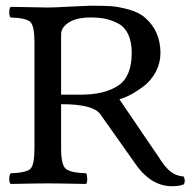

<svg xmlns="http://www.w3.org/2000/svg" viewBox="-20 -639 680 669"><path d="M295.9 -578.1Q246.1 -578.1 219.5 -560.5Q192.9 -543 192.9 -520V-309.1H261.2Q344.2 -309.1 391.6 -340.6Q439 -372.1 439 -454.1Q439 -494.1 426 -520.5Q413.1 -546.9 389.6 -558.3Q366.2 -569.8 345 -574Q323.7 -578.1 295.9 -578.1ZM192.9 -122.1Q192.9 -64.9 209 -51Q225.1 -37.1 279.8 -35.2Q283.7 -30.3 283.9 -16.1Q284.2 -2 279.8 2Q188 0 147 0Q106 0 17.1 2Q12.2 -2 12.2 -15.9Q12.2 -29.8 17.1 -35.2Q72.3 -37.1 86.2 -51Q100.1 -64.9 100.1 -122.1V-491.2Q100.1 -548.3 85.9 -562.3Q71.8 -576.2 17.1 -578.1Q12.2 -582 12.2 -595.9Q12.2 -609.9 17.1 -615.2Q104 -613.3 146 -612.8Q167 -612.8 225.6 -616Q284.2 -619.1 294.9 -619.1Q338.9 -619.1 364.5 -617.7Q390.1 -616.2 427.5 -606.2Q464.8 -596.2 486.8 -576.2Q538.6 -530.3 539.1 -455.1Q539.1 -419.9 523.4 -389.9Q507.8 -359.9 483.4 -340.8Q459 -321.8 437.5 -310.3Q416 -298.8 396 -293L532.2 -92.8Q553.2 -58.6 573 -42.2Q592.8 -25.9 620.1 -23.9Q627 -9.8 621.1 2.9Q606.9 9.8 579.1 9.8Q502.9 9.8 446.8 -75.2L330.1 -240.2Q305.2 -276.4 192.9 -275.9Z"/></svg>

Font: Linux Libertine Mono
Style: Mono
Weight: 400
Designer: Philipp H. Poll
Foundry: Philipp H. Poll
Version: Version 5.1.7 ; ttfautohint (v0.9)